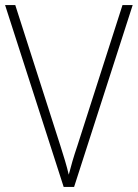

<svg xmlns="http://www.w3.org/2000/svg" viewBox="-20 -734 541 754"><path d="M501 -714H461L284 -162C269 -118 259 -83 250 -48C242 -83 230 -121 217 -162L40 -714H0L230 0H271Z"/></svg>

Font: Noto Sans Myanmar UI SemiCondensed ExtraLight
Style: Regular
Weight: 200
Width: 4
Designer: Monotype Design Team
Foundry: Monotype Imaging Inc.
Version: Version 2.103